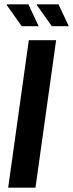

<svg xmlns="http://www.w3.org/2000/svg" viewBox="-20 -873 340 893"><path d="M18 0 114 -686H241L145 0ZM221 -751 151 -850 152 -853H252L300 -751ZM81 -751 11 -850 12 -853H112L160 -751Z"/></svg>

Font: Archivo Narrow
Style: Bold Italic
Weight: 700
Italic angle: -8°
Designer: Hector Gatti
Foundry: Omnibus-Type
Version: Version 3.002